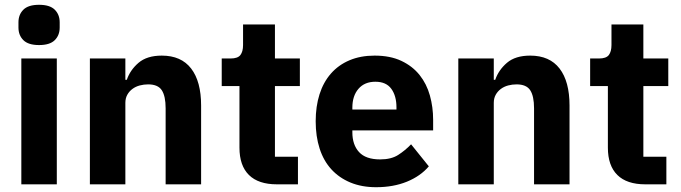

<svg xmlns="http://www.w3.org/2000/svg" viewBox="-20 -769 2842 801"><path d="M143 -581Q98 -581 77.5 -601.5Q57 -622 57 -654V-676Q57 -708 77.5 -728.5Q98 -749 143 -749Q188 -749 208.5 -728.5Q229 -708 229 -676V-654Q229 -622 208.5 -601.5Q188 -581 143 -581ZM69 -525H217V0H69Z M355 0V-525H503V-436H509Q523 -477 558 -507Q593 -537 655 -537Q736 -537 777.5 -483Q819 -429 819 -329V0H671V-317Q671 -368 655 -392.5Q639 -417 598 -417Q580 -417 563 -412.5Q546 -408 532.5 -398Q519 -388 511 -373.5Q503 -359 503 -340V0Z M1135 0Q1058 0 1018.5 -39Q979 -78 979 -153V-410H905V-525H942Q972 -525 983 -539.5Q994 -554 994 -581V-667H1127V-525H1231V-410H1127V-115H1223V0Z M1549 12Q1489 12 1442 -7.5Q1395 -27 1362.5 -62.5Q1330 -98 1313.5 -149Q1297 -200 1297 -263Q1297 -325 1313 -375.5Q1329 -426 1360.5 -462Q1392 -498 1438 -517.5Q1484 -537 1543 -537Q1608 -537 1654.5 -515Q1701 -493 1730.5 -456Q1760 -419 1773.5 -370.5Q1787 -322 1787 -269V-225H1450V-217Q1450 -165 1478 -134.5Q1506 -104 1566 -104Q1612 -104 1641 -122.5Q1670 -141 1695 -167L1769 -75Q1734 -34 1677.5 -11Q1621 12 1549 12ZM1546 -428Q1501 -428 1475.5 -398.5Q1450 -369 1450 -320V-312H1634V-321Q1634 -369 1612.5 -398.5Q1591 -428 1546 -428Z M1892 0V-525H2040V-436H2046Q2060 -477 2095 -507Q2130 -537 2192 -537Q2273 -537 2314.5 -483Q2356 -429 2356 -329V0H2208V-317Q2208 -368 2192 -392.5Q2176 -417 2135 -417Q2117 -417 2100 -412.5Q2083 -408 2069.5 -398Q2056 -388 2048 -373.5Q2040 -359 2040 -340V0Z M2672 0Q2595 0 2555.5 -39Q2516 -78 2516 -153V-410H2442V-525H2479Q2509 -525 2520 -539.5Q2531 -554 2531 -581V-667H2664V-525H2768V-410H2664V-115H2760V0Z"/></svg>

Font: IBMPlexSans-Bold
Style: Bold
Weight: 700
Designer: Mike Abbink, Paul van der Laan, Pieter van Rosmalen
Foundry: Bold Monday
Version: Version 3.1